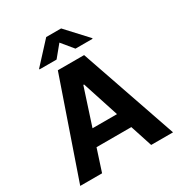

<svg xmlns="http://www.w3.org/2000/svg" viewBox="-215 -1103 1179 1254"><g transform="rotate(-30 374.0 -476.5)"><path d="M23.8 0H188.6L242.5 -165.8H505L558.9 0H723.7L473 -727.3H274.9ZM173.7 -796.9V-791.9H302.6L373.9 -878.6L445.3 -791.9H574.2V-796.9L430 -953.1H317.5ZM371.1 -561.1H376.8L466.3 -285.9H281.6Z"/></g></svg>

Font: Inter-Hewn
Style: Bold
Weight: 700
Designer: Rasmus Andersson
Foundry: rsms
Version: Version 3.012;git-f93a4a705